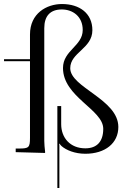

<svg xmlns="http://www.w3.org/2000/svg" viewBox="-60 -756 625 954"><path d="M289 -417C289 -496 399 -514 399 -606C399 -690 335 -736 248 -736C171 -736 89 -689 89 -585V-462H-40V-452H89V-71C89 -23 83 -18 35 -18H18V0L164 4V-3C162 -23 160 -38 160 -56V-616C160 -677 190 -709 247 -709C302 -709 351 -674 351 -607C351 -527 253 -506 253 -418C253 -274 453 -212 453 -116C453 -53 422 -19 364 -19C289 -19 244 -71 244 -139V-229H225V178H235V-29C235 -35 235 -37 234 -41L237 -42C238 -38 242 -34 246 -30C269 -10 312 8 364 8C463 8 528 -45 528 -125C528 -263 289 -321 289 -417Z"/></svg>

Font: FoglihtenNo04
Style: Regular
Weight: 500
Designer: gluk (gluksza@wp.pl)
Foundry: gluk (gluksza@wp.pl)
Version: Version 0.70